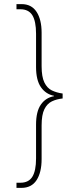

<svg xmlns="http://www.w3.org/2000/svg" viewBox="-20 -780 383 932"><path d="M60 132V107H79Q119 107 137 78Q155 49 155 -11V-175Q155 -239 178.5 -272.5Q202 -306 242 -313V-315Q202 -323 178.5 -357Q155 -391 155 -455V-616Q155 -677 137 -706Q119 -735 79 -735H60V-760H85Q133 -760 157.5 -722.5Q182 -685 182 -621V-459Q182 -407 195.5 -379.5Q209 -352 232 -341Q255 -330 284 -326V-302Q255 -299 232 -288Q209 -277 195.5 -250Q182 -223 182 -171V-8Q182 57 157.5 94.5Q133 132 84 132Z"/></svg>

Font: Noto Serif Khmer Condensed Thin
Style: Regular
Weight: 250
Width: 3
Designer: Danh Hong and the Monotype Design Team
Foundry: Monotype Imaging Inc.
Version: Version 2.004